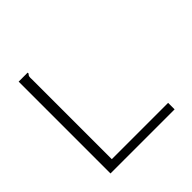

<svg xmlns="http://www.w3.org/2000/svg" viewBox="-161 -772 921 921"><g transform="rotate(-45 300.0 -311.5)"><path d="M86 -623H147V-616Q141 -612 139.5 -605Q138 -598 139 -581V-44H521V0H86Z"/></g></svg>

Font: Inconsolata Expanded Light
Style: Regular
Weight: 300
Width: 7
Monospace: yes
Designer: Raph Levien, Cyreal, Brenton Simpson
Foundry: Raph Levien, Cyreal, Google
Version: Version 3.001; ttfautohint (v1.8.2.53-6de2)